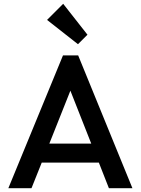

<svg xmlns="http://www.w3.org/2000/svg" viewBox="-20 -992 742 1012"><path d="M24 0H146L200 -135H501L554 0H678L392 -700H312ZM228 -887 391 -759 441 -809 313 -972ZM240 -235 351 -514 461 -235Z"/></svg>

Font: MV Cash Medium
Style: Regular
Weight: 500
Designer: Rodrigo Fuenzalida
Foundry: fragTYPE
Version: Version 1.100;Glyphs 3.1.2 (3151)